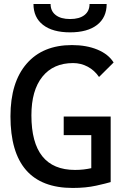

<svg xmlns="http://www.w3.org/2000/svg" viewBox="-20 -928 626 958"><path d="M342.8 9.8Q32.2 9.8 32.2 -347.7Q32.2 -517.1 112.8 -610.1Q193.4 -703.1 338.9 -703.1Q411.6 -703.1 466.3 -680.4Q521 -657.7 546.9 -616.2L474.1 -543.9Q451.7 -577.1 417.7 -595.2Q383.8 -613.3 344.7 -613.3Q246.1 -613.3 191.4 -545.2Q136.7 -477.1 136.7 -352.5Q136.7 -80.1 354.5 -80.1Q377.4 -80.1 397.7 -82.5Q418 -85 435.5 -88.9V-253.9H297.9V-346.7H532.2V-19.5Q511.7 -13.2 460.2 -1.7Q408.7 9.8 342.8 9.8ZM329.6 -766.6Q242.7 -766.6 194.8 -803.7Q147 -840.8 147 -908.2H232.4Q232.4 -872.6 258.1 -852.8Q283.7 -833 329.6 -833Q376 -833 401.4 -852.8Q426.8 -872.6 426.8 -908.2H512.2Q512.2 -840.8 464.4 -803.7Q416.5 -766.6 329.6 -766.6Z"/></svg>

Font: CaskaydiaCove NFP
Style: Regular
Weight: 400
Designer: Aaron Bell
Foundry: Saja Typeworks
Version: Version 2111.001; VTT 6.35;Nerd Fonts 3.1.1